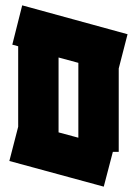

<svg xmlns="http://www.w3.org/2000/svg" viewBox="-20 -654 497 718"><path d="M48 -180V-481L26 -487L63 -634L457 -526L424 -398V-86H402L368 44L15 -52ZM199 -159 273 -139V-419L199 -439Z"/></svg>

Font: Blaka Ink
Style: Regular
Weight: 400
Designer: Mohamed Gaber
Foundry: Kief Type Foundry
Version: Version 1.003; ttfautohint (v1.8.4.7-5d5b)